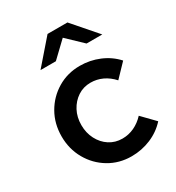

<svg xmlns="http://www.w3.org/2000/svg" viewBox="-176 -835 875 953"><g transform="rotate(-30 261.5 -358.5)"><path d="M300 9Q229 9 171.5 -25.5Q114 -60 80.5 -119Q47 -178 47 -250Q47 -323 80.5 -381.5Q114 -440 171.5 -474.5Q229 -509 300 -509Q358 -509 410.5 -487Q463 -465 500 -424L430 -351Q404 -380 372 -395Q340 -410 304 -410Q263 -410 230.5 -388.5Q198 -367 179 -331Q160 -295 160 -250Q160 -205 179 -168.5Q198 -132 230.5 -111Q263 -90 304 -90Q340 -90 372 -105Q404 -120 430 -148L500 -76Q463 -35 410.5 -13Q358 9 300 9ZM385 -588 297 -672 209 -588H121L241 -726H355L475 -588Z"/></g></svg>

Font: Red Hat Text Medium
Style: Regular
Weight: 500
Designer: Pentagram, MCKL
Foundry: Pentagram, MCKL
Version: Version 1.023